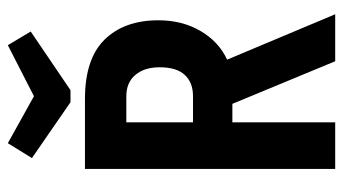

<svg xmlns="http://www.w3.org/2000/svg" viewBox="-208 -646 855 478"><g transform="rotate(-90 219.0 -407.5)"><path d="M37 0V-623H211Q311 -623 359 -574Q407 -525 407 -440Q407 -381 380.5 -335.5Q354 -290 309 -269L422 0H305L199 -256H153V0ZM153 -354H218Q252 -354 271 -374.5Q290 -395 290 -437Q290 -475 271 -497.5Q252 -520 218 -520H153ZM345 -815 379 -758 233 -659H203L64 -755L101 -815L218 -750Z"/></g></svg>

Font: Inconsolata SemiCondensed ExtraBold
Style: Regular
Weight: 800
Width: 4
Monospace: yes
Designer: Raph Levien, Cyreal, Brenton Simpson
Foundry: Raph Levien, Cyreal, Google
Version: Version 3.100; ttfautohint (v1.8.4.7-5d5b)